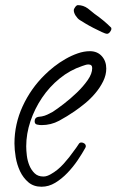

<svg xmlns="http://www.w3.org/2000/svg" viewBox="-20 -669 445 733"><path d="M385.7 -407.2Q385.7 -382.8 374 -358.9Q362.3 -335 344.2 -313.5Q326.2 -292 304.7 -274.4Q283.2 -256.8 264.6 -244.1Q236.3 -224.6 205.6 -208Q174.8 -191.4 138.7 -191.4Q130.9 -191.4 121.6 -193.4Q112.3 -195.3 112.3 -206.1Q112.3 -219.7 125 -222.7Q127.9 -223.6 131.8 -223.6Q135.7 -223.6 139.6 -224.6Q150.4 -226.6 160.6 -231.4Q170.9 -236.3 181.6 -242.2Q198.2 -252.9 223.6 -272.5Q249 -292 273.4 -315.4Q297.9 -338.9 314.9 -363.3Q332 -387.7 332 -409.2Q332 -422.9 317.4 -422.9Q311.5 -422.9 305.7 -420.9Q299.8 -418.9 293.9 -417Q247.1 -401.4 208 -369.6Q168.9 -337.9 140.6 -295.9Q112.3 -253.9 96.2 -206.1Q80.1 -158.2 80.1 -110.4Q80.1 -94.7 82.5 -74.7Q85 -54.7 92.3 -37.1Q99.6 -19.5 112.3 -7.3Q125 4.9 145.5 4.9Q153.3 4.9 160.2 2.4Q167 0 173.8 -3.9Q200.2 -18.6 222.7 -43.5Q245.1 -68.4 262.7 -93.8Q267.6 -99.6 272 -106.4Q276.4 -113.3 281.2 -120.1Q284.2 -125 291 -125Q296.9 -125 302.2 -121.1Q307.6 -117.2 307.6 -110.4Q307.6 -108.4 305.7 -104.5Q293.9 -83 276.4 -57.1Q258.8 -31.2 237.3 -8.8Q215.8 13.7 190.9 28.8Q166 43.9 138.7 43.9Q108.4 43.9 88.4 26.9Q68.4 9.8 56.6 -15.1Q44.9 -40 40 -68.8Q35.2 -97.7 35.2 -121.1Q35.2 -195.3 66.4 -263.2Q97.7 -331.1 150.4 -382.8Q166 -398.4 186.5 -414.6Q207 -430.7 230 -443.8Q252.9 -457 276.9 -465.3Q300.8 -473.6 323.2 -473.6Q351.6 -473.6 368.7 -454.6Q385.7 -435.5 385.7 -407.2ZM405.3 -559.6Q405.3 -553.7 399.9 -546.9Q394.5 -540 388.7 -540Q382.8 -540 368.2 -546.9Q353.5 -553.7 336.4 -562.5Q319.3 -571.3 304.7 -580.1Q290 -588.9 284.2 -592.8Q276.4 -597.7 269 -608.9Q261.7 -620.1 261.7 -629.9Q261.7 -634.8 267.1 -642.1Q272.5 -649.4 277.3 -649.4Q297.9 -649.4 315.4 -636.7Q322.3 -631.8 328.1 -626.5Q334 -621.1 340.8 -616.2Q376 -591.8 404.3 -563.5Q404.3 -562.5 404.8 -561.5Q405.3 -560.5 405.3 -559.6Z"/></svg>

Font: Calligraffiti
Style: Regular
Weight: 400
Designer: Dathan Boardman
Foundry: Open Window
Version: Version 1.000